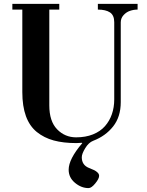

<svg xmlns="http://www.w3.org/2000/svg" viewBox="-20 -713 748 979"><path d="M43 -664.1V-693.4H282.2V-664.1H231.4V-175.8Q231.4 -94.7 271.2 -53.7Q311 -12.7 368.2 -12.7Q416.5 -12.7 454.1 -27.8Q491.7 -43 515.1 -69.6Q538.6 -96.2 550.5 -130.9Q562.5 -165.5 562.5 -206.1V-599.6Q562.5 -635.3 540.8 -649.7Q519 -664.1 479 -664.1V-693.4H681.6V-664.1Q661.6 -664.1 642.8 -657.7Q624 -651.4 609.9 -635.7Q595.7 -620.1 595.7 -598.6V-191.9Q595.7 -117.7 557.1 -68.6Q518.6 -19.5 455.1 4.9Q432.1 13.7 414.6 42.5Q397 71.3 397 88.9Q397 128.4 433.1 143.1Q451.7 150.4 460.7 154.8Q469.7 159.2 477.5 166.7Q485.4 174.3 485.4 183.6Q485.4 198.2 465.8 222.2Q446.3 246.1 431.6 246.1Q394.5 246.1 362.3 219.2Q330.1 192.4 330.1 152.3Q330.1 98.1 399.4 17.1L397.9 15.1Q383.8 16.6 369.6 16.6Q303.2 16.6 253.9 3.2Q204.6 -10.3 167.7 -40Q130.9 -69.8 112.3 -120.6Q93.8 -171.4 93.8 -243.2V-664.1Z"/></svg>

Font: Monomachus
Style: Medium
Weight: 500
Designer: Alexey Kryukov
Version: Version 1.0